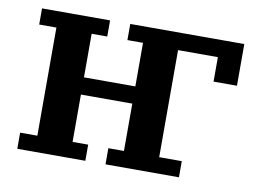

<svg xmlns="http://www.w3.org/2000/svg" viewBox="-62 -613 946 703"><g transform="rotate(10 411.0 -261.0)"><path d="M41 -60H105V-462H41V-522H294V-462H236V-300H427V-462H369V-522H793V-367H706V-458H558V-60H642V0H369V-60H427V-236H236V-60H294V0H41Z"/></g></svg>

Font: IBM Plex Serif SemiBold
Style: Regular
Weight: 600
Designer: Mike Abbink, Paul van der Laan, Pieter van Rosmalen
Foundry: Bold Monday
Version: Version 2.5